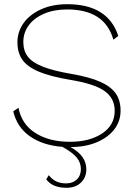

<svg xmlns="http://www.w3.org/2000/svg" viewBox="-20 -690 643 914"><path d="M316 10Q356 33 373.5 59Q391 85 391 116Q391 155 365 179.5Q339 204 297 204Q265 204 241.5 195Q218 186 200 164L212 144Q229 165 249 174Q269 183 295 183Q326 183 345.5 164.5Q365 146 365 115Q365 85 346 61Q327 37 277 9Q184 2 122.5 -41Q61 -84 43 -160L68 -177Q83 -98 149 -56.5Q215 -15 313 -15Q406 -15 466 -54.5Q526 -94 526 -163Q526 -222 478 -256.5Q430 -291 314 -310Q219 -326 164.5 -349Q110 -372 86.5 -405.5Q63 -439 63 -489Q63 -538 91.5 -579Q120 -620 174 -645Q228 -670 300 -670Q494 -670 543 -519L520 -501Q498 -575 443 -610Q388 -645 300 -645Q237 -645 189.5 -624.5Q142 -604 116.5 -569Q91 -534 91 -490Q91 -449 112 -421Q133 -393 183 -373Q233 -353 321 -338Q407 -323 457.5 -300.5Q508 -278 531 -245Q554 -212 554 -163Q554 -113 524 -74Q494 -35 440 -12.5Q386 10 316 10Z"/></svg>

Font: Work Sans ExtraLight
Style: Regular
Weight: 280
Designer: Wei Huang
Foundry: Wei Huang
Version: Version 1.500